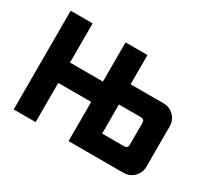

<svg xmlns="http://www.w3.org/2000/svg" viewBox="-102 -647 884 812"><g transform="rotate(30 339.5 -241.0)"><path d="M517.9 -240.7H410.7V-98.6H517.9Q535.7 -98.6 535.7 -116.4V-222.9Q535.7 -240.7 517.9 -240.7ZM35.7 -482.1H142.9V-290.7H303.6V-482.1H410.7V-339.3H571.4Q601.4 -339.3 622.1 -318.6Q642.9 -297.9 642.9 -267.9V-71.4Q642.9 -41.4 622.1 -20.7Q601.4 0 571.4 0H303.6V-191.4H142.9V0H35.7Z"/></g></svg>

Font: Aire Exterior
Style: Regular
Weight: 400
Width: 4
Designer: Jayvee Enaguas (HarvettFox96)
Version: 20190503.02